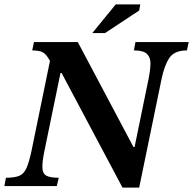

<svg xmlns="http://www.w3.org/2000/svg" viewBox="-46 -849 881 876"><path d="M589 7H513L235 -516H230L156 -157Q146 -107 147.5 -81.5Q149 -56 166.5 -47Q184 -38 222 -38L213 0H-26L-19 -38Q21 -38 42 -47Q63 -56 74.5 -81.5Q86 -107 97 -157L182 -571Q166 -601 150 -610Q134 -619 101 -619L109 -657H309L563 -178H568L632 -490Q640 -530 640.5 -558.5Q641 -587 624.5 -603Q608 -619 565 -619L572 -657H815L807 -619Q750 -619 727 -585Q704 -551 691 -488ZM433 -698H375L482 -829H594L589 -801Z"/></svg>

Font: STIX Two Text SemiBold
Style: Italic
Weight: 600
Italic angle: -12°
Designer: Ross Mills, John Hudson & Paul Hanslow, Tiro Typeworks Ltd; with prior portions MicroPress Inc. and Coen Hoffman, Elsevi
Foundry: Tiro Typeworks Ltd
Version: Version 2.13 b171